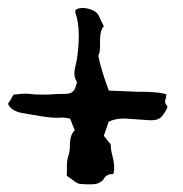

<svg xmlns="http://www.w3.org/2000/svg" viewBox="-37 -595 468 490"><path d="M156.2 -570.3Q164.1 -574.7 174.3 -574.7Q184.1 -574.7 196.3 -570.3Q211.4 -564.9 216.8 -551.3L221.7 -540.5L228 -528.3Q218.3 -516.6 218.3 -493.7V-472.2Q217.8 -460.9 213.9 -453.1Q220.2 -418.5 240.7 -363.8L278.3 -362.3L314.5 -360.8H332.5L350.6 -359.9Q371.6 -358.9 387.7 -354.5L386.7 -346.7L384.8 -339.4Q384.3 -337.9 384.3 -335.9Q384.3 -329.6 389.6 -325.2Q390.1 -324.2 390.1 -322.8V-321.3L388.7 -317.4L384.3 -309.6L379.4 -302.2Q370.6 -288.1 349.6 -288.1H345.7L289.1 -292Q284.2 -292.5 279.3 -292.5Q256.3 -292.5 240.2 -284.2L234.4 -267.1Q231 -256.3 228 -248.5L233.9 -241.2L240.2 -232.9L243.7 -229.5L245.6 -225.6Q245.6 -217.8 247.6 -207L252 -188.5Q254.4 -176.3 254.4 -166.5Q254.4 -157.7 252.4 -150.9L246.1 -150.4Q242.2 -150.4 240.2 -149.4Q232.4 -146 230 -141.6Q222.2 -127.4 203.6 -125Q199.2 -124.5 192.9 -124.5H186.5L168.9 -125.5Q166 -125.5 162.1 -127L155.8 -130.4L145 -138.2L133.3 -146.5L133.8 -160.2V-173.3Q134.3 -189.5 138.2 -199.2Q140.1 -206.1 141.1 -215.3L141.6 -231.4Q142.6 -251.5 153.8 -262.7L147.9 -276.9L142.1 -292.5L132.3 -293.9Q127 -294.9 123.5 -294.9Q117.7 -294.4 111.3 -294.4Q92.8 -294.4 70.8 -297.9L19 -306.6Q-8.8 -312 -16.6 -330.1L-9.8 -340.8L-6.3 -347.2L-2.4 -353.5L18.1 -355.5Q24.4 -356 29.3 -356Q34.2 -356 38.1 -355.5Q51.8 -353.5 70.3 -353.5H83.5L106 -355L128.9 -355.5H130.4Q150.4 -355.5 155.3 -371.6L156.7 -376L158.2 -379.9Q159.2 -382.8 159.2 -384.8Q159.2 -386.7 158.2 -387.7Q152.8 -397 152.8 -408.7Q152.8 -412.1 153.3 -415.5L156.2 -429.7L159.2 -443.4Q164.1 -476.6 164.1 -502.9Q164.1 -538.6 155.3 -562.5V-566.4Z"/></svg>

Font: Kurland
Style: Regular
Weight: 400
Designer: GGBot
Version: 0.22